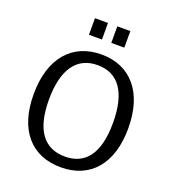

<svg xmlns="http://www.w3.org/2000/svg" viewBox="-167 -1081 1100 1219"><g transform="rotate(20 382.5 -472.0)"><path d="M352 -954H264V-842H352ZM503 -954H415V-842H503ZM383 10C580 10 702 -127 702 -369C702 -613 579 -752 383 -752C186 -752 63 -612 63 -368C63 -126 184 10 383 10ZM384 -63C244 -63 166 -163 166 -368C166 -576 244 -680 383 -680C522 -680 599 -577 599 -368C599 -162 523 -63 384 -63Z"/></g></svg>

Font: 18Franklin
Style: Regular
Weight: 400
Designer: Pablo Impallari, Rodrigo Fuenzalida (Modified by Dan O. Williams)
Version: Version 0.025;PS 000.025;hotconv 1.0.88;makeotf.lib2.5.64775